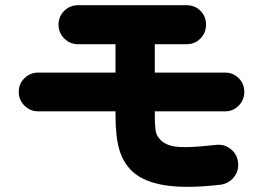

<svg xmlns="http://www.w3.org/2000/svg" viewBox="-20 -725 1040 738"><path d="M827 -15Q698 0 616.5 -12.5Q535 -25 491 -64Q454 -98 439 -148.5Q424 -199 424 -281V-297H127Q96 -297 74 -319Q52 -341 52 -372Q52 -403 74 -424.5Q96 -446 127 -446H424V-555H280Q249 -555 227 -577Q205 -599 205 -630Q205 -662 227 -683.5Q249 -705 280 -705H697Q729 -705 750.5 -683.5Q772 -662 772 -630Q772 -599 750.5 -577Q729 -555 697 -555H575V-446H845Q876 -446 897.5 -424.5Q919 -403 919 -372Q919 -341 897.5 -319Q876 -297 845 -297H575V-281Q575 -247 577.5 -228.5Q580 -210 586 -201Q592 -192 600 -184Q614 -172 635 -165.5Q656 -159 697 -159.5Q738 -160 810 -168Q842 -172 867 -152Q892 -132 895 -100Q899 -69 879 -44Q859 -19 827 -15Z"/></svg>

Font: Zen Maru Gothic Black
Style: Regular
Weight: 900
Designer: Yoshimichi Ohira
Foundry: Positype
Version: Version 1.001